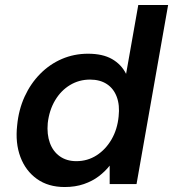

<svg xmlns="http://www.w3.org/2000/svg" viewBox="-20 -740 696 772"><path d="M240 12Q174 12 128.5 -20.5Q83 -53 62 -109Q41 -165 49 -236Q55 -299 79 -351.5Q103 -404 141.5 -443Q180 -482 229 -503Q278 -524 334 -524Q393 -524 430.5 -502.5Q468 -481 487 -443L536 -720H656L529 0H421V-74Q403 -51 377.5 -31.5Q352 -12 317.5 0Q283 12 240 12ZM287 -92Q332 -92 368.5 -115.5Q405 -139 428.5 -179.5Q452 -220 457 -272Q462 -317 449.5 -350.5Q437 -384 409.5 -402Q382 -420 342 -420Q298 -420 261.5 -398Q225 -376 201.5 -336.5Q178 -297 172 -245Q168 -200 180.5 -165.5Q193 -131 220.5 -111.5Q248 -92 287 -92Z"/></svg>

Font: DM Sans 12pt SemiBold
Style: Italic
Weight: 600
Italic angle: -10°
Version: Version 4.004;gftools[0.9.30]